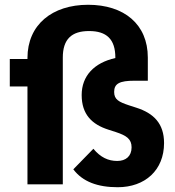

<svg xmlns="http://www.w3.org/2000/svg" viewBox="-20 -772 732 804"><path d="M667 -173C667 -255 623 -298 551 -321L520 -331C478 -345 458 -355 458 -387C458 -422 481 -434 543 -434H599V-531C599 -671 499 -752 349 -752C199 -752 95 -669 95 -529V-525H21V-410H95V0H243V-531C243 -608 280 -642 353 -642C426 -642 463 -608 463 -531V-529C374 -509 322 -454 322 -374C322 -293 365 -251 434 -229L465 -219C511 -204 531 -189 531 -155C531 -118 507 -98 471 -98C433 -98 401 -113 371 -149L287 -63C326 -11 389 12 473 12C587 12 667 -59 667 -173Z"/></svg>

Font: Braiins Sans
Style: Bold
Weight: 700
Designer: Mike Abbink, Paul van der Laan, Pieter van Rosmalen, Jiri Chlebus, Lubos Buracinsky
Foundry: Bold Monday, Sudetype
Version: Version 1.000;hotconv 1.0.109;makeotfexe 2.5.65596